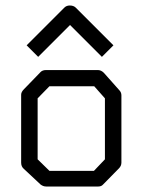

<svg xmlns="http://www.w3.org/2000/svg" viewBox="-20 -732 580 699"><path d="M117 -374V-152L160 -110H322L362 -152V-374L323 -418H160ZM67 -407 128 -470Q135 -477 148 -477H336Q348 -477 358 -467L414 -404Q422 -396 422 -385V-140Q422 -128 413 -119L355 -60Q349 -53 337.5 -53H334H148Q137.5 -53 128 -60L66 -118Q57 -126 57 -140V-387Q57 -397 67 -407ZM98 -546 77 -567 214 -704Q222 -712 234 -712Q248 -712 256 -704L393 -567L372 -546L351 -525L235 -641L119 -525Z"/></svg>

Font: 3270 Nerd Font Mono
Style: Regular
Weight: 400
Monospace: yes
Version: Version 3.0.1;Nerd Fonts 3.0.0